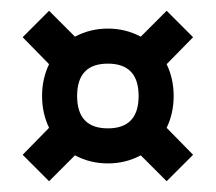

<svg xmlns="http://www.w3.org/2000/svg" viewBox="-20 -418 400 356"><path d="M180 -300Q123 -300 123 -240Q123 -180 180 -180Q237 -180 237 -240Q237 -300 180 -300ZM119 -130 71 -82 22 -131 71 -181Q58 -208 58 -240Q58 -272 71 -299L22 -349L71 -398L119 -350Q147 -365 180 -365Q213 -365 241 -350L289 -398L338 -349L289 -299Q302 -272 302 -240Q302 -208 289 -181L338 -131L289 -82L241 -130Q213 -115 180 -115Q147 -115 119 -130Z"/></svg>

Font: Glametrix
Style: Bold
Weight: 700
Designer: gluk
Foundry: gluk
Version: Version 0.40